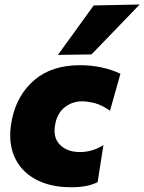

<svg xmlns="http://www.w3.org/2000/svg" viewBox="-20 -796 623 829"><path d="M287.5 12.5Q194 12.5 130 -23.8Q66 -60 39.5 -126Q24 -164.5 24 -211Q24 -244.5 32 -282Q54 -387 128.8 -450.8Q203.5 -514.5 326.5 -514.5Q373 -514.5 417 -505.2Q461 -496 500 -477.5L455 -318Q418.5 -343.5 387.8 -351Q357 -358.5 334.5 -358.5Q294 -358.5 262 -334.8Q230 -311 219.5 -265.5Q215.5 -247.5 215.5 -232Q215.5 -195.5 237.5 -172.5Q268.5 -139.5 325 -139.5Q379.5 -139.5 426.5 -169.5L401.5 -9.5Q358.5 12.5 287.5 12.5ZM230 -559Q269 -613 307.5 -666Q346 -719 384.5 -772.5L583 -776.5Q529.5 -720.5 477 -666.5Q424.5 -612.5 375 -561Z"/></svg>

Font: Heraclito ExtraBold
Style: Italic
Weight: 800
Italic angle: -12°
Designer: Kostas Bartsokas (font) & Cristiano Sobral (main changes)
Foundry: Kostas Bartsokas (font) & Cristiano Sobral (main changes)
Version: Version 1.00;July 8, 2020;FontCreator 13.0.0.2655 64-bit